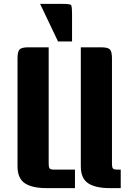

<svg xmlns="http://www.w3.org/2000/svg" viewBox="-20 -966 676 986"><path d="M230 -723V-124Q230 -108 234.5 -101.5Q239 -95 257 -95H365V0H218Q145 0 107.5 -25Q70 -50 70 -112V-666Q70 -701 80.5 -712Q91 -723 125 -723ZM395 -723H500Q534 -723 544.5 -712Q555 -701 555 -666V-124Q555 -108 559.5 -101.5Q564 -95 582 -95H600V0H543Q470 0 432.5 -25Q395 -50 395 -112ZM302 -946Q340 -946 345 -940Q350 -934 350 -889V-753H278L186 -946Z"/></svg>

Font: Keania One
Style: Regular
Weight: 400
Designer: Julia Petretta
Foundry: Julia Petretta
Version: Version 1.003